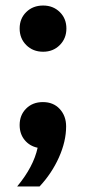

<svg xmlns="http://www.w3.org/2000/svg" viewBox="-20 -523 311 694"><path d="M123 151H42Q101 80 116 11Q87 5 69 -17Q51 -39 51 -71Q51 -107 74.5 -130.5Q98 -154 135 -154Q173 -154 196 -129Q219 -104 219 -66Q219 -12 193 46Q167 104 123 151ZM136 -336Q99 -336 75 -360Q51 -384 51 -420Q51 -456 75 -479.5Q99 -503 136 -503Q172 -503 196 -479.5Q220 -456 220 -420Q220 -384 196 -360Q172 -336 136 -336Z"/></svg>

Font: Wix Madefor Text
Style: Bold
Weight: 700
Designer: Dalton Maag Ltd
Foundry: Dalton Maag Ltd
Version: Version 3.100